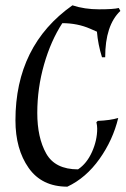

<svg xmlns="http://www.w3.org/2000/svg" viewBox="-20 -686 472 721"><path d="M38 -234Q38 -515 252 -666Q297 -651 352 -651Q407 -651 426 -656L432 -645Q375 -591 375 -471H363Q348 -519 344 -567L319 -578Q271 -599 214 -599Q171 -533 145.5 -444Q120 -355 120 -262Q120 -169 153.5 -109.5Q187 -50 273 -50Q306 -72 325.5 -115.5Q345 -159 345 -203Q345 -214 342 -227L347 -232Q394 -234 424 -243Q404 -160 353.5 -89Q303 -18 233 15Q137 15 87.5 -55.5Q38 -126 38 -234Z"/></svg>

Font: Almendra
Style: Italic
Weight: 400
Italic angle: -12°
Designer: Ana Sanfelippo
Foundry: Ana Sanfelippo
Version: Version 1.004